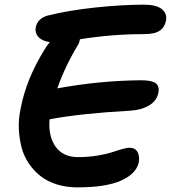

<svg xmlns="http://www.w3.org/2000/svg" viewBox="-20 -768 731 821"><path d="M311 33.2Q264.2 33.2 223.9 20.8Q183.6 8.3 154.5 -14.2Q125.5 -36.6 104 -67.9Q82.5 -99.1 72.5 -136.7Q62.5 -174.3 60.5 -217.3Q58.6 -260.3 68.8 -306.2Q92.3 -429.7 169.9 -555.2Q177.2 -568.8 192.9 -587.9Q159.2 -592.8 143.8 -610.4Q128.4 -627.9 132.8 -650.9Q140.6 -689 183.1 -701.2Q274.9 -724.1 389.2 -736.1Q503.4 -748 595.2 -748Q648.4 -748 671.9 -729Q695.3 -710 689.9 -680.2Q684.6 -651.9 663.3 -637Q642.1 -622.1 596.2 -622.1Q459 -622.1 321.8 -600.1Q319.3 -586.4 315.9 -580.1Q258.8 -486.3 225.1 -390.1Q405.3 -423.3 583 -424.8Q628.4 -424.8 645.5 -412.4Q662.6 -399.9 657.2 -371.1Q650.4 -336.9 617.9 -317.4Q585.4 -297.9 539.1 -294.9Q322.8 -282.7 191.9 -257.8Q186 -184.6 218 -140.4Q250 -96.2 313 -96.2Q356.4 -96.2 395.3 -102.5Q434.1 -108.9 456.3 -116.2Q478.5 -123.5 499.8 -129.9Q521 -136.2 533.2 -136.2Q558.6 -136.2 568.4 -117.4Q578.1 -98.6 573.2 -73.2Q562.5 -24.9 497.8 4.2Q433.1 33.2 311 33.2Z"/></svg>

Font: Shantell Sans Irregular
Style: Italic
Weight: 600
Italic angle: -11.31°
Designer: Stephen Nixon, Anya Danilova, Shantell Martin
Foundry: Arrow Type
Version: Version 1.006;[9816181b4]